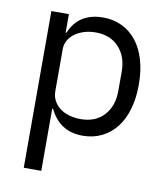

<svg xmlns="http://www.w3.org/2000/svg" viewBox="-82 -596 744 864"><g transform="rotate(10 290.0 -164.0)"><path d="M85 -516H165V-432H169Q189 -481 227.5 -504.5Q266 -528 320 -528Q368 -528 407 -509Q446 -490 473.5 -455Q501 -420 515.5 -370Q530 -320 530 -258Q530 -196 515.5 -146Q501 -96 473.5 -61Q446 -26 407 -7Q368 12 320 12Q215 12 169 -84H165V200H85ZM298 -60Q366 -60 405 -102.5Q444 -145 444 -214V-302Q444 -371 405 -413.5Q366 -456 298 -456Q271 -456 246.5 -448.5Q222 -441 204 -428Q186 -415 175.5 -396.5Q165 -378 165 -357V-165Q165 -140 175.5 -120.5Q186 -101 204 -87.5Q222 -74 246.5 -67Q271 -60 298 -60Z"/></g></svg>

Font: IBM Plex Sans KR
Style: Regular
Weight: 400
Designer: Mike Abbink; Paul van der Laan; Pieter van Rosmalen; Wujin Sim; Chorong Kim; Dohee Lee;
Foundry: Sandoll Inc.
Version: Version 1.000